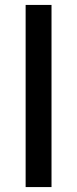

<svg xmlns="http://www.w3.org/2000/svg" viewBox="-20 -759 313 779"><path d="M84 0V-739H189V0Z"/></svg>

Font: Manrope Medium
Style: Medium
Weight: 500
Designer: Mikhail Sharanda
Foundry: Mikhail Sharanda
Version: Version 4.000;hotconv 1.0.109;makeotfexe 2.5.65596